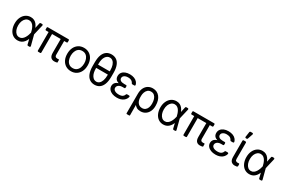

<svg xmlns="http://www.w3.org/2000/svg" viewBox="147 -2296 5950 4022"><g transform="rotate(30 3122.0 -285.0)"><path d="M428.3 -334.9Q418 -368.3 398.8 -402Q380.7 -434.7 351.9 -456Q323.5 -477.6 282.7 -477.6Q239.7 -477.6 206 -451.3Q172.9 -424.7 153.8 -378.6Q134.9 -331.3 134.9 -271.7Q134.9 -212.7 152.7 -165.5Q171.2 -117.9 202.4 -91.3Q234.7 -63.9 277 -63.9Q316.4 -63.9 345.5 -85.9Q374.6 -107.6 394.5 -141Q414.1 -172.9 426.8 -209.5Q439.3 -245.4 444.6 -271.7L445 -273.1L444.6 -274.5Q438.9 -302.2 428.3 -334.9ZM81 -417.6Q109.7 -480.1 162.6 -516.7Q215.2 -552.6 282.7 -552.6Q332.4 -552.6 368.6 -533.4Q404.5 -514.9 430.4 -480.8Q456.3 -446.4 473 -403.4H473.4L500.7 -529.1Q502.1 -536.2 508 -540.8Q513.8 -545.5 521.3 -545.5H556.5Q565 -545.5 571 -539.2Q577.1 -533 577.1 -524.5Q577.1 -521.3 576.7 -519.9L518.8 -272.7L583.1 -26.3Q583.8 -22.7 583.8 -21.3Q583.8 -12.8 577.6 -6.4Q571.4 0 562.9 0H527.7Q520.6 0 515.1 -4.4Q509.6 -8.9 507.8 -16L478 -138.1H477.3Q459.2 -94.5 431.5 -60Q404.1 -26.3 365.8 -7.1Q327.8 11.4 277 11.4Q209.2 10.3 158 -25.9Q107.2 -62.1 79.2 -126.4Q51.1 -191.1 51.1 -272.7Q51.1 -354.8 81 -417.6Z M693.9 -545.5H1193.9Q1202.4 -545.5 1207 -540.8Q1211.6 -536.2 1211.6 -527.7V-485.1Q1211.6 -476.6 1207 -471.9Q1202.4 -467.3 1193.9 -467.3H1133.5V-134.9Q1133.5 -109.4 1143.1 -96.6Q1158.7 -75.3 1194.6 -75.3Q1203.8 -75.3 1217.7 -78.1Q1218.8 -78.1 1219.1 -78.5H1219.8Q1222.3 -78.8 1224.4 -78.5Q1237.2 -77.4 1237.2 -62.5V-19.9V-4.3Q1220.9 0.7 1204 3.9Q1187.1 7.1 1164.8 7.1Q1111.2 7.1 1080.4 -26.5Q1049.7 -60 1049.7 -134.9V-467.3H840.9V-17.8Q840.9 -9.2 836.3 -4.6Q831.7 0 823.2 0H774.9Q766.3 0 761.7 -4.6Q757.1 -9.2 757.1 -17.8V-467.3H693.9Q685.4 -467.3 680.8 -471.9Q676.1 -476.6 676.1 -485.1V-527.7Q676.1 -536.2 680.8 -540.8Q685.4 -545.5 693.9 -545.5Z M1322.4 -269.9Q1322.4 -355.1 1353.5 -418.7Q1384.6 -482.2 1440.2 -517.4Q1495.7 -552.6 1569.6 -552.6Q1643.5 -552.6 1699 -517.4Q1754.6 -482.2 1785.7 -418.7Q1816.8 -355.1 1816.8 -269.9Q1816.8 -185.4 1785.7 -122.2Q1754.6 -58.9 1699 -23.8Q1643.5 11.4 1569.6 11.4Q1495.7 11.4 1440.2 -23.8Q1384.6 -58.9 1353.5 -122.2Q1322.4 -185.4 1322.4 -269.9ZM1733 -269.9Q1733 -324.6 1715.6 -371.8Q1698.2 -419 1661.9 -448.2Q1625.7 -477.3 1569.6 -477.3Q1513.5 -477.3 1477.3 -448.2Q1441.1 -419 1423.7 -371.8Q1406.2 -324.6 1406.2 -269.9Q1406.2 -215.2 1423.7 -168.3Q1441.1 -121.4 1477.3 -92.7Q1513.5 -63.9 1569.6 -63.9Q1625.7 -63.9 1661.9 -92.7Q1698.2 -121.4 1715.6 -168.3Q1733 -215.2 1733 -269.9Z M2312.5 -393.5V-315.3H1965.9V-393.5ZM2363.6 -315.3Q2363.6 -203.8 2335.9 -131.7Q2308.2 -59.7 2257.8 -24.9Q2207.4 9.9 2139.2 9.9Q2071 9.9 2019.9 -24.9Q1968.8 -59.7 1940.3 -131.7Q1911.9 -203.8 1911.9 -315.3V-402Q1911.9 -512.8 1940 -583.5Q1968 -654.1 2018.8 -687.9Q2069.6 -721.6 2137.8 -721.6Q2206.7 -721.6 2257.5 -687.9Q2308.2 -654.1 2335.9 -583.5Q2363.6 -512.8 2363.6 -402ZM2278.4 -417.6Q2278.4 -490.8 2260.7 -541.9Q2242.9 -593 2211.3 -619.7Q2179.7 -646.3 2137.8 -646.3Q2076 -646.3 2035.9 -586.8Q1995.7 -527.3 1995.7 -417.6V-299.7Q1995.7 -190 2036.6 -127.7Q2077.4 -65.3 2139.2 -65.3Q2181.1 -65.3 2212.4 -93.4Q2243.6 -121.4 2261 -174Q2278.4 -226.6 2278.4 -299.7Z M2487.2 -65Q2458.8 -100.1 2458.8 -147.7Q2458.8 -170.1 2467 -193.2Q2475.5 -217 2497.2 -237.6Q2518.8 -258.2 2559.3 -271Q2562.9 -272.4 2564.6 -272.7L2562.5 -273.4Q2523.4 -285.9 2503.6 -304.7Q2483.3 -324.6 2475.9 -347.3Q2468.8 -369 2468.8 -392Q2468.8 -443.2 2495 -478.3Q2521.3 -514.2 2568.2 -533.4Q2615.1 -552.6 2677.6 -552.6Q2739 -552.6 2786.2 -533.7Q2832.7 -515.3 2861.2 -479.8Q2881.7 -453.8 2890.6 -421.2Q2891.3 -419 2891.3 -415.5Q2891.3 -407 2885.3 -400.9Q2879.3 -394.9 2870.7 -394.9H2823.2Q2816.8 -394.9 2811.6 -398.4Q2806.5 -402 2804 -408Q2793.3 -435.7 2766 -454.5Q2732.6 -477.3 2677.6 -477.3Q2621.1 -477.3 2587.7 -453.5Q2554 -430.4 2554 -392Q2554 -358 2583.1 -337.4Q2612.2 -316.8 2671.9 -316.8H2720.2Q2727.3 -316.8 2732.2 -311.8Q2737.2 -306.8 2737.2 -299.7V-261.4Q2737.2 -254.3 2732.2 -249.3Q2727.3 -244.3 2720.2 -244.3H2671.9Q2633.5 -244.3 2605.5 -231.9Q2577.1 -219.5 2562.1 -198.9Q2546.9 -178.3 2546.9 -152Q2546.9 -113.6 2584.2 -90.2Q2621.4 -66.8 2683.2 -66.8Q2742.9 -66.8 2775.2 -89.5Q2801.8 -108.3 2814.3 -144.9Q2816.1 -151.3 2821.6 -155.2Q2827.1 -159.1 2833.8 -159.1H2881Q2889.6 -159.1 2895.8 -153.1Q2902 -147 2902 -138.8Q2902 -137.1 2901.3 -133.5Q2896 -111.2 2883.9 -89.5Q2865.8 -58.2 2836.6 -35.9Q2806.8 -14.2 2767.4 -1.8Q2727.6 9.9 2679 9.9Q2615.4 9.9 2565.7 -9.6Q2516 -29.1 2487.2 -65Z M3088.8 203.1H3040.5Q3029.1 203.1 3025.9 199.9Q3022.7 196.7 3022.7 185.4V-279.8Q3022.7 -364.3 3051.7 -421.9Q3080.6 -479.4 3130.5 -508.9Q3180.4 -538.4 3242.9 -538.4Q3296.9 -538.4 3339.1 -517.6Q3381.4 -496.8 3411 -458.6Q3440.7 -420.5 3456.1 -368.6Q3471.6 -316.8 3471.6 -254.3V-244.3Q3471.6 -170.5 3444.6 -113.1Q3417.6 -55.8 3367.9 -22.9Q3318.2 9.9 3250 9.9Q3194.6 9.9 3156.8 -12.1Q3119 -34.1 3093.2 -74.6Q3067.5 -115.1 3048.3 -170.5L3103.7 -240.1Q3103.7 -214.5 3110.8 -184.3Q3117.9 -154.1 3134.2 -127.1Q3150.6 -100.1 3177.9 -82.7Q3205.3 -65.3 3245.7 -65.3Q3293.3 -65.3 3324.2 -90Q3355.1 -114.7 3370 -155.4Q3384.9 -196 3384.9 -244.3V-254.3Q3384.9 -309.7 3369.9 -356.5Q3354.8 -403.4 3323.3 -431.8Q3291.9 -460.2 3242.9 -460.2Q3193.2 -460.2 3162.5 -431.8Q3131.7 -403.4 3117.7 -361.9Q3103.7 -320.3 3103.7 -281.2L3106.5 185.4Q3106.5 196.7 3103.3 199.9Q3100.1 203.1 3088.8 203.1Z M3951 -334.9Q3940.7 -368.3 3921.5 -402Q3903.4 -434.7 3874.6 -456Q3846.2 -477.6 3805.4 -477.6Q3762.4 -477.6 3728.7 -451.3Q3695.7 -424.7 3676.5 -378.6Q3657.7 -331.3 3657.7 -271.7Q3657.7 -212.7 3675.4 -165.5Q3693.9 -117.9 3725.1 -91.3Q3757.5 -63.9 3799.7 -63.9Q3839.1 -63.9 3868.3 -85.9Q3897.4 -107.6 3917.3 -141Q3936.8 -172.9 3949.6 -209.5Q3962 -245.4 3967.3 -271.7L3967.7 -273.1L3967.3 -274.5Q3961.6 -302.2 3951 -334.9ZM3603.7 -417.6Q3632.5 -480.1 3685.4 -516.7Q3737.9 -552.6 3805.4 -552.6Q3855.1 -552.6 3891.3 -533.4Q3927.2 -514.9 3953.1 -480.8Q3979 -446.4 3995.7 -403.4H3996.1L4023.4 -529.1Q4024.9 -536.2 4030.7 -540.8Q4036.6 -545.5 4044 -545.5H4079.2Q4087.7 -545.5 4093.8 -539.2Q4099.8 -533 4099.8 -524.5Q4099.8 -521.3 4099.4 -519.9L4041.5 -272.7L4105.8 -26.3Q4106.5 -22.7 4106.5 -21.3Q4106.5 -12.8 4100.3 -6.4Q4094.1 0 4085.6 0H4050.4Q4043.3 0 4037.8 -4.4Q4032.3 -8.9 4030.5 -16L4000.7 -138.1H4000Q3981.9 -94.5 3954.2 -60Q3926.8 -26.3 3888.5 -7.1Q3850.5 11.4 3799.7 11.4Q3731.9 10.3 3680.8 -25.9Q3630 -62.1 3601.9 -126.4Q3573.9 -191.1 3573.9 -272.7Q3573.9 -354.8 3603.7 -417.6Z M4216.6 -545.5H4716.6Q4725.1 -545.5 4729.8 -540.8Q4734.4 -536.2 4734.4 -527.7V-485.1Q4734.4 -476.6 4729.8 -471.9Q4725.1 -467.3 4716.6 -467.3H4656.2V-134.9Q4656.2 -109.4 4665.8 -96.6Q4681.5 -75.3 4717.3 -75.3Q4726.6 -75.3 4740.4 -78.1Q4741.5 -78.1 4741.8 -78.5H4742.5Q4745 -78.8 4747.2 -78.5Q4759.9 -77.4 4759.9 -62.5V-19.9V-4.3Q4743.6 0.7 4726.7 3.9Q4709.9 7.1 4687.5 7.1Q4633.9 7.1 4603.2 -26.5Q4572.4 -60 4572.4 -134.9V-467.3H4363.6V-17.8Q4363.6 -9.2 4359 -4.6Q4354.4 0 4345.9 0H4297.6Q4289.1 0 4284.4 -4.6Q4279.8 -9.2 4279.8 -17.8V-467.3H4216.6Q4208.1 -467.3 4203.5 -471.9Q4198.9 -476.6 4198.9 -485.1V-527.7Q4198.9 -536.2 4203.5 -540.8Q4208.1 -545.5 4216.6 -545.5Z M4873.6 -65Q4845.2 -100.1 4845.2 -147.7Q4845.2 -170.1 4853.3 -193.2Q4861.9 -217 4883.5 -237.6Q4905.2 -258.2 4945.7 -271Q4949.2 -272.4 4951 -272.7L4948.9 -273.4Q4909.8 -285.9 4889.9 -304.7Q4869.7 -324.6 4862.2 -347.3Q4855.1 -369 4855.1 -392Q4855.1 -443.2 4881.4 -478.3Q4907.7 -514.2 4954.5 -533.4Q5001.4 -552.6 5063.9 -552.6Q5125.4 -552.6 5172.6 -533.7Q5219.1 -515.3 5247.5 -479.8Q5268.1 -453.8 5277 -421.2Q5277.7 -419 5277.7 -415.5Q5277.7 -407 5271.7 -400.9Q5265.6 -394.9 5257.1 -394.9H5209.5Q5203.1 -394.9 5198 -398.4Q5192.8 -402 5190.3 -408Q5179.7 -435.7 5152.3 -454.5Q5119 -477.3 5063.9 -477.3Q5007.5 -477.3 4974.1 -453.5Q4940.3 -430.4 4940.3 -392Q4940.3 -358 4969.5 -337.4Q4998.6 -316.8 5058.2 -316.8H5106.5Q5113.6 -316.8 5118.6 -311.8Q5123.6 -306.8 5123.6 -299.7V-261.4Q5123.6 -254.3 5118.6 -249.3Q5113.6 -244.3 5106.5 -244.3H5058.2Q5019.9 -244.3 4991.8 -231.9Q4963.4 -219.5 4948.5 -198.9Q4933.2 -178.3 4933.2 -152Q4933.2 -113.6 4970.5 -90.2Q5007.8 -66.8 5069.6 -66.8Q5129.3 -66.8 5161.6 -89.5Q5188.2 -108.3 5200.6 -144.9Q5202.4 -151.3 5207.9 -155.2Q5213.4 -159.1 5220.2 -159.1H5267.4Q5275.9 -159.1 5282.1 -153.1Q5288.4 -147 5288.4 -138.8Q5288.4 -137.1 5287.6 -133.5Q5282.3 -111.2 5270.2 -89.5Q5252.1 -58.2 5223 -35.9Q5193.2 -14.2 5153.8 -1.8Q5114 9.9 5065.3 9.9Q5001.8 9.9 4952.1 -9.6Q4902.3 -29.1 4873.6 -65Z M5411.9 -524.9V-134.9Q5411.9 -56.5 5445 -24.5Q5478.3 7.1 5528.4 7.1Q5554.7 7.1 5571.4 3.6Q5579.2 2.1 5583.1 1.1Q5590.2 -0.7 5594.8 -6.2Q5599.4 -11.7 5599.4 -19.2V-63.2Q5599.4 -70.3 5594.1 -74.8Q5588.8 -79.2 5581.7 -77.8H5581.3Q5566.4 -75.3 5558.2 -75.3Q5535.9 -75.3 5515.6 -85.9Q5495.7 -96.2 5495.7 -134.9V-524.9Q5495.7 -533.4 5489.5 -539.4Q5483.3 -545.5 5474.8 -545.5H5432.5Q5424 -545.5 5418 -539.4Q5411.9 -533.4 5411.9 -524.9ZM5448.9 -606.5H5468.4Q5475.1 -606.5 5480.5 -610.4Q5485.8 -614.3 5487.9 -620.7L5530.5 -745.4Q5531.6 -748.6 5531.6 -752.1Q5531.6 -760.7 5525.6 -766.7Q5519.5 -772.7 5511 -772.7H5467Q5459.2 -772.7 5453.5 -767.8Q5447.8 -762.8 5446.4 -755L5428.3 -630.3Q5426.8 -621.1 5433.2 -613.8Q5439.6 -606.5 5448.9 -606.5Z M6032 -334.9Q6021.7 -368.3 6002.5 -402Q5984.4 -434.7 5955.6 -456Q5927.2 -477.6 5886.4 -477.6Q5843.4 -477.6 5809.7 -451.3Q5776.6 -424.7 5757.5 -378.6Q5738.6 -331.3 5738.6 -271.7Q5738.6 -212.7 5756.4 -165.5Q5774.9 -117.9 5806.1 -91.3Q5838.4 -63.9 5880.7 -63.9Q5920.1 -63.9 5949.2 -85.9Q5978.3 -107.6 5998.2 -141Q6017.8 -172.9 6030.5 -209.5Q6043 -245.4 6048.3 -271.7L6048.7 -273.1L6048.3 -274.5Q6042.6 -302.2 6032 -334.9ZM5684.7 -417.6Q5713.4 -480.1 5766.3 -516.7Q5818.9 -552.6 5886.4 -552.6Q5936.1 -552.6 5972.3 -533.4Q6008.2 -514.9 6034.1 -480.8Q6060 -446.4 6076.7 -403.4H6077.1L6104.4 -529.1Q6105.8 -536.2 6111.7 -540.8Q6117.5 -545.5 6125 -545.5H6160.2Q6168.7 -545.5 6174.7 -539.2Q6180.8 -533 6180.8 -524.5Q6180.8 -521.3 6180.4 -519.9L6122.5 -272.7L6186.8 -26.3Q6187.5 -22.7 6187.5 -21.3Q6187.5 -12.8 6181.3 -6.4Q6175.1 0 6166.5 0H6131.4Q6124.3 0 6118.8 -4.4Q6113.3 -8.9 6111.5 -16L6081.7 -138.1H6081Q6062.9 -94.5 6035.2 -60Q6007.8 -26.3 5969.5 -7.1Q5931.5 11.4 5880.7 11.4Q5812.9 10.3 5761.7 -25.9Q5710.9 -62.1 5682.9 -126.4Q5654.8 -191.1 5654.8 -272.7Q5654.8 -354.8 5684.7 -417.6Z"/></g></svg>

Font: DeltaSans
Style: Regular
Weight: 400
Designer: Rasmus Andersson
Foundry: rsms
Version: Version 3.012